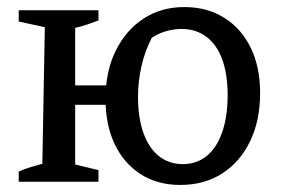

<svg xmlns="http://www.w3.org/2000/svg" viewBox="-20 -515 797 544"><path d="M491 9Q426 9 378.5 -21.5Q331 -52 305 -106.5Q279 -161 279 -235Q279 -313 308 -371.5Q337 -430 387 -462.5Q437 -495 502 -495Q567 -495 615.5 -464.5Q664 -434 690.5 -379.5Q717 -325 717 -252Q717 -173 688.5 -114.5Q660 -56 609.5 -23.5Q559 9 491 9ZM33 0V-29Q48 -36 68.5 -42Q89 -48 100 -51L107 -438L33 -454V-486H259V-457Q243 -451 227 -445.5Q211 -440 193 -436V-49L259 -33V0ZM150 -218V-273H328V-218ZM498 -50Q537 -50 565.5 -73Q594 -96 609.5 -140.5Q625 -185 625 -245Q625 -305 609.5 -347Q594 -389 564.5 -411Q535 -433 494 -433Q474 -433 452 -427Q430 -421 410 -408Q390 -369 380.5 -326Q371 -283 371 -241Q371 -181 386.5 -138Q402 -95 430.5 -72.5Q459 -50 498 -50Z"/></svg>

Font: Piazzolla 24pt Medium
Style: Regular
Weight: 500
Designer: Juan Pablo del Peral
Foundry: Huerta Tipografica
Version: Version 2.005